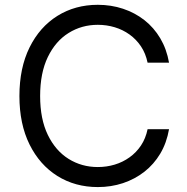

<svg xmlns="http://www.w3.org/2000/svg" viewBox="-20 -757 768 787"><path d="M380.9 9.8Q288.1 9.8 215.3 -35.6Q142.6 -81.1 101.1 -164.8Q59.6 -248.5 59.6 -363.3Q59.6 -478.5 101.1 -562.5Q142.6 -646.5 215.3 -691.9Q288.1 -737.3 380.9 -737.3Q435.5 -737.3 484.1 -721.2Q532.7 -705.1 571.8 -674.6Q610.8 -644 637 -599.9Q663.1 -555.7 672.9 -500H585Q577.1 -538.1 557.9 -566.9Q538.6 -595.7 511 -615.5Q483.4 -635.3 450.2 -645.3Q417 -655.3 380.9 -655.3Q314.9 -655.3 261.2 -621.8Q207.5 -588.4 176 -523.2Q144.5 -458 144.5 -363.3Q144.5 -269 176 -204.1Q207.5 -139.2 261.2 -105.7Q314.9 -72.3 380.9 -72.3Q417 -72.3 450.2 -82.3Q483.4 -92.3 511 -112.1Q538.6 -131.8 557.9 -160.6Q577.1 -189.5 585 -227.5H672.9Q663.1 -171.4 637 -127.4Q610.8 -83.5 571.8 -53Q532.7 -22.5 484.1 -6.3Q435.5 9.8 380.9 9.8Z"/></svg>

Font: GitLab Sans
Style: Regular
Weight: 400
Designer: Rasmus Andersson
Foundry: Modifications by GitLab B.V., manufactured by rsms
Version: Version 4.000;git-c8fb6b7